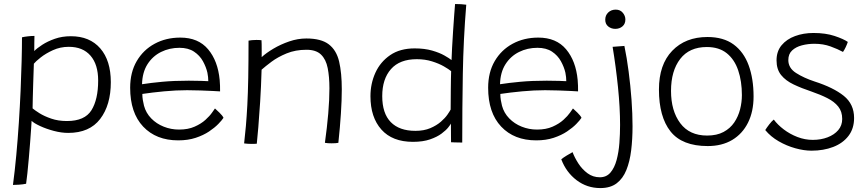

<svg xmlns="http://www.w3.org/2000/svg" viewBox="-20 -726 4399 978"><path d="M46 216Q55.5 145 63 63.8Q70.5 -17.5 76 -101.5Q81.5 -185.5 85 -265.5Q88.5 -345.5 90.2 -415Q92 -484.5 92 -536Q104.5 -539 122.5 -541Q140.5 -543 155.5 -543Q155 -532 154.8 -508Q154.5 -484 154.5 -466Q168.5 -480.5 195.5 -498Q222.5 -515.5 259.5 -528.5Q296.5 -541.5 341 -541.5Q437 -541.5 490.8 -479.5Q544.5 -417.5 544.5 -307.5Q544.5 -191 490.2 -120Q436 -49 327.5 -49Q293 -49 254.2 -59.2Q215.5 -69.5 184.2 -84Q153 -98.5 141 -110.5Q140.5 -100 138.5 -70.5Q136.5 -41 133.5 -1.2Q130.5 38.5 126.8 80Q123 121.5 119.5 156.5Q116 191.5 113 210Q96.5 213.5 76 214.8Q55.5 216 46 216ZM321 -109.5Q411.5 -109.5 445.8 -164.5Q480 -219.5 480 -316Q480 -397.5 441 -442.5Q402 -487.5 330.5 -487.5Q287 -487.5 249.8 -470.5Q212.5 -453.5 186.8 -433Q161 -412.5 152.5 -401.5Q152.5 -392.5 151.2 -363.2Q150 -334 149 -297Q148 -260 147 -226Q146 -192 146 -174Q157 -164.5 181.2 -149.2Q205.5 -134 241 -121.8Q276.5 -109.5 321 -109.5Z M1118.5 -126Q1110.5 -113.5 1092 -94.5Q1073.5 -75.5 1044.8 -56.2Q1016 -37 976.8 -24Q937.5 -11 888 -11Q775.5 -11 709.2 -81.2Q643 -151.5 643 -279Q643 -357.5 676.5 -414.8Q710 -472 767.8 -503.2Q825.5 -534.5 898.5 -534.5Q990 -534.5 1040 -475Q1090 -415.5 1099 -318.5Q1101.5 -289.5 1101 -260.5Q1093 -261 1065.2 -262.5Q1037.5 -264 1001.5 -265.2Q965.5 -266.5 933 -266.5Q877.5 -266.5 816.2 -260.8Q755 -255 705 -247.5Q705 -231.5 707.5 -216.5Q710 -201.5 713.5 -187.5Q723.5 -150.5 750.2 -123Q777 -95.5 814 -80.8Q851 -66 892 -66Q938 -66 971.2 -80.8Q1004.5 -95.5 1026.5 -115.5Q1048.5 -135.5 1060.2 -152.5Q1072 -169.5 1075 -173.5Q1081.5 -168 1097.5 -152.5Q1113.5 -137 1118.5 -126ZM703.5 -297Q748 -304 807.2 -309.5Q866.5 -315 941.5 -315Q980 -315 1005.2 -314Q1030.5 -313 1041 -312.5Q1041 -333 1036.5 -355.5Q1030 -384.5 1013.8 -414Q997.5 -443.5 968.2 -463Q939 -482.5 894 -482.5Q843 -482.5 800.2 -461.2Q757.5 -440 731.2 -398.8Q705 -357.5 703.5 -297Z M1288 6Q1282 6.5 1274.5 6.8Q1267 7 1259.5 7Q1250.5 7 1240.2 6.2Q1230 5.5 1223.5 4.5Q1228.5 -37.5 1232.5 -84.2Q1236.5 -131 1239.8 -190.8Q1243 -250.5 1244.5 -330.5Q1246 -410.5 1246 -519Q1253.5 -520.5 1263.8 -521.5Q1274 -522.5 1286 -522.5Q1292.5 -522.5 1299.8 -522.2Q1307 -522 1312 -521Q1312.5 -515 1312.8 -499.8Q1313 -484.5 1313 -466.8Q1313 -449 1313 -435Q1335.5 -456 1372.5 -478Q1409.5 -500 1453.2 -515Q1497 -530 1540.5 -530Q1616 -530 1655 -500Q1694 -470 1707.5 -412.2Q1721 -354.5 1721 -271Q1721 -217 1716.5 -147.5Q1712 -78 1703.5 1.5Q1692.5 4 1669.5 4Q1660 4 1651 3.5Q1642 3 1635 1.5Q1646 -77 1652 -147.8Q1658 -218.5 1658 -276Q1658 -335 1649.2 -379.2Q1640.5 -423.5 1615.2 -448Q1590 -472.5 1541 -472.5Q1485 -472.5 1440 -454Q1395 -435.5 1363 -411.5Q1331 -387.5 1312.5 -371Q1310 -283 1305.2 -208Q1300.5 -133 1295.8 -77.8Q1291 -22.5 1288 6Z M2277.5 -1.5Q2277.5 -11 2277.2 -30.8Q2277 -50.5 2277 -69.8Q2277 -89 2277 -96.5Q2275 -92 2263.5 -77.2Q2252 -62.5 2229.2 -45.5Q2206.5 -28.5 2170.5 -16Q2134.5 -3.5 2083.5 -3.5Q1978.5 -3.5 1922.8 -66Q1867 -128.5 1867 -236Q1867 -300 1892.2 -355.5Q1917.5 -411 1967.5 -445.2Q2017.5 -479.5 2092.5 -479.5Q2142.5 -479.5 2180.8 -468.5Q2219 -457.5 2244 -443.2Q2269 -429 2280 -420Q2280.5 -442 2282.8 -483Q2285 -524 2288 -569.5Q2291 -615 2293.8 -652.5Q2296.5 -690 2298 -705.5Q2330.5 -705.5 2355 -702Q2340.5 -525 2337.5 -349.8Q2334.5 -174.5 2334.5 0Q2329 0 2317 -0.2Q2305 -0.5 2293.2 -0.8Q2281.5 -1 2277.5 -1.5ZM2096 -59.5Q2139.5 -59.5 2171.8 -73.2Q2204 -87 2225.8 -106Q2247.5 -125 2259.5 -142.5Q2271.5 -160 2275.5 -168Q2275.5 -180.5 2275.8 -207.8Q2276 -235 2276.2 -266.5Q2276.5 -298 2277 -324.8Q2277.5 -351.5 2278 -363.5Q2266 -373.5 2240.8 -388Q2215.5 -402.5 2180.2 -413.5Q2145 -424.5 2103 -424.5Q2016 -424.5 1971.5 -374Q1927 -323.5 1927 -236.5Q1927 -148.5 1970.5 -104Q2014 -59.5 2096 -59.5Z M2942 -126Q2934 -113.5 2915.5 -94.5Q2897 -75.5 2868.2 -56.2Q2839.5 -37 2800.2 -24Q2761 -11 2711.5 -11Q2599 -11 2532.8 -81.2Q2466.5 -151.5 2466.5 -279Q2466.5 -357.5 2500 -414.8Q2533.5 -472 2591.2 -503.2Q2649 -534.5 2722 -534.5Q2813.5 -534.5 2863.5 -475Q2913.5 -415.5 2922.5 -318.5Q2925 -289.5 2924.5 -260.5Q2916.5 -261 2888.8 -262.5Q2861 -264 2825 -265.2Q2789 -266.5 2756.5 -266.5Q2701 -266.5 2639.8 -260.8Q2578.5 -255 2528.5 -247.5Q2528.5 -231.5 2531 -216.5Q2533.5 -201.5 2537 -187.5Q2547 -150.5 2573.8 -123Q2600.5 -95.5 2637.5 -80.8Q2674.5 -66 2715.5 -66Q2761.5 -66 2794.8 -80.8Q2828 -95.5 2850 -115.5Q2872 -135.5 2883.8 -152.5Q2895.5 -169.5 2898.5 -173.5Q2905 -168 2921 -152.5Q2937 -137 2942 -126ZM2527 -297Q2571.5 -304 2630.8 -309.5Q2690 -315 2765 -315Q2803.5 -315 2828.8 -314Q2854 -313 2864.5 -312.5Q2864.5 -333 2860 -355.5Q2853.5 -384.5 2837.2 -414Q2821 -443.5 2791.8 -463Q2762.5 -482.5 2717.5 -482.5Q2666.5 -482.5 2623.8 -461.2Q2581 -440 2554.8 -398.8Q2528.5 -357.5 2527 -297Z M3116.5 -677Q3139 -677 3152.2 -661.2Q3165.5 -645.5 3165.5 -626.5Q3165.5 -604.5 3150.8 -591.8Q3136 -579 3114 -579Q3093.5 -579 3078.2 -591.2Q3063 -603.5 3063 -625.5Q3063 -648 3078.2 -662.5Q3093.5 -677 3116.5 -677ZM3202 -83Q3202 -17 3195 40Q3188 97 3170.5 140.2Q3153 183.5 3121 207.8Q3089 232 3038 232Q2970 232 2917 191.8Q2864 151.5 2839 85.5Q2849.5 76.5 2867 66Q2884.5 55.5 2896.5 49Q2907 77 2926.2 106.8Q2945.5 136.5 2973 156.8Q3000.5 177 3035.5 177Q3069 177 3089.5 153Q3110 129 3120.8 89.2Q3131.5 49.5 3135 2.8Q3138.5 -44 3138.5 -89.5Q3138.5 -178 3127.8 -282.8Q3117 -387.5 3100.5 -487.5L3160.5 -492Q3173 -432 3182.2 -361Q3191.5 -290 3196.8 -218Q3202 -146 3202 -83Z M3585 18Q3454.5 18 3395.5 -56.5Q3336.5 -131 3336.5 -270Q3336.5 -397 3404 -467.2Q3471.5 -537.5 3583.5 -537.5Q3665 -537.5 3716.8 -499.5Q3768.5 -461.5 3793.5 -393.2Q3818.5 -325 3818.5 -234.5Q3818.5 -158 3790.2 -101.2Q3762 -44.5 3709.8 -13.2Q3657.5 18 3585 18ZM3582 -35.5Q3631.5 -35.5 3665.5 -53.8Q3699.5 -72 3720 -102.2Q3740.5 -132.5 3749.8 -169Q3759 -205.5 3759 -241.5Q3759 -312 3740.2 -367.5Q3721.5 -423 3682 -454.8Q3642.5 -486.5 3580.5 -486.5Q3491.5 -486.5 3444.8 -425.8Q3398 -365 3398 -263Q3398 -161.5 3445 -98.5Q3492 -35.5 3582 -35.5Z M4113.5 41.5Q4075.5 41.5 4031.2 29.2Q3987 17 3946.2 -6.5Q3905.5 -30 3878 -63.5Q3885 -75 3898.2 -92.2Q3911.5 -109.5 3921.5 -117Q3941 -90.5 3972.2 -66.8Q4003.5 -43 4041.8 -28.2Q4080 -13.5 4120 -13.5Q4161.5 -13.5 4195.5 -26.5Q4229.5 -39.5 4249.8 -63.2Q4270 -87 4270 -120Q4270 -158 4249.8 -183.2Q4229.5 -208.5 4194.2 -226.2Q4159 -244 4114 -259.5Q4063 -276.5 4022.5 -295.8Q3982 -315 3958.8 -343.8Q3935.5 -372.5 3935.5 -418.5Q3935.5 -464.5 3961.2 -495.5Q3987 -526.5 4029.8 -542.2Q4072.5 -558 4123.5 -558Q4185.5 -558 4231.2 -542.8Q4277 -527.5 4298.5 -512.5Q4295 -501 4287.8 -485.8Q4280.5 -470.5 4274 -461.5Q4247.5 -476 4210.5 -489.5Q4173.5 -503 4128.5 -503Q4095 -503 4064.5 -495Q4034 -487 4014.8 -469Q3995.5 -451 3995.5 -420Q3995.5 -379.5 4035 -354.2Q4074.5 -329 4129 -311Q4225.5 -280 4278 -237.8Q4330.5 -195.5 4330.5 -125Q4330.5 -71 4302 -33.8Q4273.5 3.5 4224.2 22.5Q4175 41.5 4113.5 41.5Z"/></svg>

Font: Grandstander ExtraLight
Style: Regular
Weight: 200
Designer: Tyler Finck
Foundry: Etcetera Type Co
Version: Version 1.200; ttfautohint (v1.8.3)